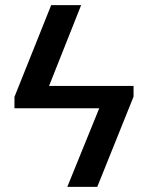

<svg xmlns="http://www.w3.org/2000/svg" viewBox="-20 -731 579 751"><path d="M297.4 -710.9H180.2L36.6 -352.1V-307.6H368.2L243.2 0H360.4L502.4 -353V-395H171.9Z"/></svg>

Font: Bert Sans Medium
Style: Regular
Weight: 500
Designer: Christian Robertson (Google), Cristiano Sobral
Foundry: Google, Cristiano Sobral
Version: Version 3.101